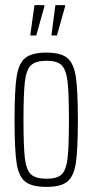

<svg xmlns="http://www.w3.org/2000/svg" viewBox="-20 -724 362 752"><path d="M37 -254Q37 -370 45 -423Q53 -476 79 -497Q105 -518 162 -518Q218 -518 243.5 -497Q269 -476 277 -423Q285 -370 285 -254Q285 -138 277 -85.5Q269 -33 243.5 -12.5Q218 8 162 8Q105 8 79 -12.5Q53 -33 45 -85.5Q37 -138 37 -254ZM250 -254Q250 -360 244.5 -405.5Q239 -451 221.5 -468.5Q204 -486 162 -486Q120 -486 101.5 -468.5Q83 -451 77.5 -405Q72 -359 72 -254Q72 -149 77.5 -103.5Q83 -58 101.5 -41Q120 -24 162 -24Q204 -24 221.5 -41Q239 -58 244.5 -103Q250 -148 250 -254ZM99 -585V-590L115 -704H154V-699L122 -585ZM182 -585V-590L197 -704H235V-699L203 -585Z"/></svg>

Font: Saira Ultra Condensed Thin
Style: Regular
Weight: 100
Width: 1
Designer: Hector Gatti with collaboration of the Omnibus-Type team
Foundry: Omnibus-Type
Version: Version 1.001; ttfautohint (v1.8)